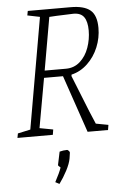

<svg xmlns="http://www.w3.org/2000/svg" viewBox="-57 -634 567 908"><g transform="rotate(-5 226.5 -180.0)"><path d="M443 -24 439 0H342L249 -272H159L117 -37L181 -25L177 0H9L13 -21L73 -34L165 -561L106 -573L110 -594H314Q377 -594 406.5 -569.5Q436 -545 436 -485Q436 -438 418 -394Q400 -350 366.5 -318Q333 -286 290 -276L289 -269L317 -199Q368 -70 384 -35ZM165 -306H266Q305 -306 333 -331Q361 -356 375 -395.5Q389 -435 389 -477Q389 -519 374 -540.5Q359 -562 324 -562L243 -559L209 -557ZM169 224Q192 181 200 157Q188 148 189 144L202 82Q220 77 238 77Q241 77 246 82.5Q251 88 250 91L246 118Q242 142 225 174.5Q208 207 188 234Z"/></g></svg>

Font: Grenze ExtraLight
Style: Italic
Weight: 275
Italic angle: -10°
Designer: Renata Polastri
Foundry: Omnibus-Type
Version: Version 1.002; ttfautohint (v1.8)